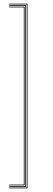

<svg xmlns="http://www.w3.org/2000/svg" viewBox="-20 -820 289 1040"><path d="M129 200V-800H30V-796H125V196H30V200ZM121 192V-792H30V-788H117V188H30V192ZM113 184V-784H30V-780H109V180H30V184Z"/></svg>

Font: Big Shoulders Inline Display Thin
Style: Regular
Weight: 100
Designer: Patric King
Foundry: XO Type Co
Version: Version 1.000